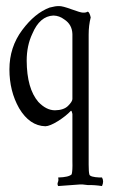

<svg xmlns="http://www.w3.org/2000/svg" viewBox="-20 -438 385 646"><path d="M159.7 -385.7Q113.8 -383.8 88.9 -324.7Q69.8 -284.7 69.8 -233.9Q70.3 -140.1 108.9 -95.2Q135.3 -67.4 164.1 -66.9Q164.6 -66.9 165 -66.9Q194.3 -67.4 208.7 -81.5Q223.1 -95.7 223.6 -104.5V-323.2Q222.7 -355.5 196.3 -372.6Q179.7 -385.3 159.7 -385.7ZM275.4 -398.9Q281.2 -397 285.2 -379.4Q278.3 -352.5 278.3 -321.3V115.7Q278.3 141.1 280.8 149.4Q283.2 157.7 314.9 159.2H323.2Q330.6 171.9 323.2 188Q297.9 184.1 274.9 184.6L257.3 182.6Q254.4 182.6 249.3 182.6Q244.1 182.6 175.8 188Q171.9 182.1 174.8 175Q177.7 168 175.8 160.6V159.2Q211.9 158.2 221.2 148.4Q224.6 135.7 223.6 104.5V-54.7Q221.7 -65.4 218.8 -65.4Q201.2 -46.9 174.6 -30.3Q147.9 -13.7 132.8 -13.2Q79.6 -14.6 44.4 -73.7Q11.7 -131.3 11.7 -204.6Q11.7 -279.3 54.7 -336.9Q97.2 -394 147 -412.6Q167.5 -418 178.7 -417.5Q189.9 -418 220.7 -406.7Q251 -395.5 259.3 -395.5H259.8Q268.6 -395 275.4 -398.9Z"/></svg>

Font: AMoshref-Thulth
Style: Regular
Weight: 400
Designer: Ali Moshref
Foundry: Ali Moshref
Version: Version 0.1